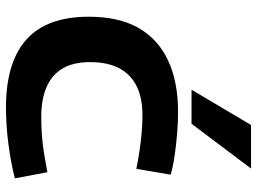

<svg xmlns="http://www.w3.org/2000/svg" viewBox="-126 -702 839 626"><g transform="rotate(90 293.0 -389.5)"><path d="M35 -260Q35 -357 71 -421Q107 -485 176.5 -518Q246 -551 345 -551Q380 -551 416 -548Q452 -545 487 -540Q522 -535 550 -527L531 -415Q502 -421 471.5 -425.5Q441 -430 412 -432.5Q383 -435 356 -435Q300 -435 261.5 -416Q223 -397 203 -359Q183 -321 183 -264Q183 -210 203.5 -175Q224 -140 264 -122.5Q304 -105 361 -105Q390 -105 419.5 -107Q449 -109 480 -114Q511 -119 542 -125L562 -19Q512 -6 450.5 2Q389 10 331 10Q184 10 109.5 -56.5Q35 -123 35 -260ZM273 -595 388 -789H530L384 -595Z"/></g></svg>

Font: Georama SemiExpanded SemiBold
Style: Regular
Weight: 600
Width: 6
Designer: Jean-Baptiste Levee
Foundry: Production Type
Version: Version 1.001